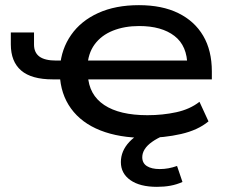

<svg xmlns="http://www.w3.org/2000/svg" viewBox="-20 -526 885 745"><path d="M543 9Q443 9 369.5 -20Q296 -49 255.5 -105Q215 -161 212 -238L231 -218H185Q102 -218 62 -252.5Q22 -287 22 -354V-400H112V-353Q112 -322 133 -306.5Q154 -291 198 -291H233L213 -267Q218 -336 256 -390.5Q294 -445 361 -475.5Q428 -506 519 -506Q609 -506 672 -475Q735 -444 768.5 -387Q802 -330 802 -249V-218H305L321 -234Q325 -158 384.5 -118.5Q444 -79 552 -79Q611 -79 664 -90.5Q717 -102 754 -131L789 -55Q748 -21 682.5 -6Q617 9 543 9ZM520 -425Q463 -425 418 -407Q373 -389 347 -353.5Q321 -318 319 -265L303 -291H730L707 -269Q707 -348 657 -386.5Q607 -425 520 -425ZM589 199Q523 199 486 173Q449 147 449 103Q449 60 481.5 25Q514 -10 578 -34L615 0Q589 11 570 24.5Q551 38 541.5 53Q532 68 532 84Q532 107 550 118.5Q568 130 600 130Q617 130 633.5 127Q650 124 667 118L688 180Q666 190 641.5 194.5Q617 199 589 199Z"/></svg>

Font: Nunito Sans 7pt Expanded Medium
Style: Regular
Weight: 500
Width: 7
Designer: Vernon Adams
Foundry: Vernon Adams
Version: Version 3.101;gftools[0.9.27]